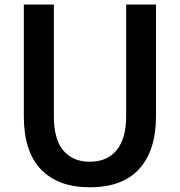

<svg xmlns="http://www.w3.org/2000/svg" viewBox="-20 -792 776 830"><path d="M83 -289.1V-772.5H212.9V-289.1Q212.9 -189.5 253.9 -141.1Q294.9 -92.8 368.2 -92.8Q443.4 -92.8 484.4 -143.1Q525.4 -193.4 525.4 -289.1V-772.5H654.3V-289.1Q654.3 -141.6 582 -62Q509.8 17.6 368.2 17.6Q231.4 17.6 157.2 -59.6Q83 -136.7 83 -289.1Z"/></svg>

Font: Gothic A1
Style: Bold
Weight: 700
Version: Version 2.50